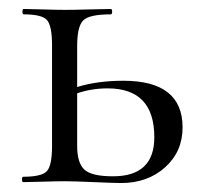

<svg xmlns="http://www.w3.org/2000/svg" viewBox="-20 -406 450 428"><path d="M255 -226Q387 -226 387 -122Q387 -68 348 -33Q309 2 250 2Q235 2 189.5 0Q144 -2 125 -2Q107 -2 75.5 -1Q44 0 32 0Q29 0 29 -6Q29 -12 32 -12Q73 -12 84.5 -24.5Q96 -37 96 -81V-305Q96 -349 84.5 -361.5Q73 -374 33 -374Q30 -374 30 -380Q30 -386 33 -386Q44 -386 75.5 -385Q107 -384 125 -384Q145 -384 179.5 -385Q214 -386 227 -386Q230 -386 230 -380Q230 -374 227 -374Q179 -374 165.5 -360.5Q152 -347 152 -303V-212Q197 -226 255 -226ZM232 -13Q324 -13 324 -100Q324 -209 220 -209Q184 -209 152 -198V-81Q152 -43 168 -28Q184 -13 232 -13Z"/></svg>

Font: Cormorant Infant
Style: Regular
Weight: 400
Designer: Christian Thalmann (Catharsis Fonts)
Version: Version 1.000;PS 002.000;hotconv 1.0.88;makeotf.lib2.5.64775